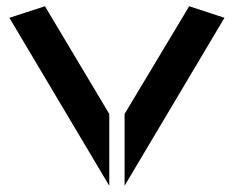

<svg xmlns="http://www.w3.org/2000/svg" viewBox="-20 -595 749 615"><path d="M124 -575 330 -230V0L10 -538L124 -575ZM586 -575 379 -230V0L699 -538L586 -575Z"/></svg>

Font: Wallpoet
Style: Regular
Weight: 400
Designer: Lars Berggren
Foundry: Lars Berggren
Version: Version 1.000